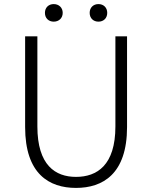

<svg xmlns="http://www.w3.org/2000/svg" viewBox="-20 -907 745 940"><path d="M352 13C483 13 602 -55 602 -285V-729H545V-288C545 -98 455 -41 352 -41C251 -41 163 -98 163 -288V-729H103V-285C103 -55 221 13 352 13ZM243 -801C268 -801 287 -818 287 -844C287 -870 268 -887 243 -887C218 -887 200 -870 200 -844C200 -818 218 -801 243 -801ZM462 -801C487 -801 505 -818 505 -844C505 -870 487 -887 462 -887C437 -887 419 -870 419 -844C419 -818 437 -801 462 -801Z"/></svg>

Font: Source Han Sans SC Light
Style: Regular
Weight: 300
Designer: Ryoko NISHIZUKA (kana & ideographs); Paul D. Hunt (Latin, Greek & Cyrillic); Wenlong ZHANG (bopomofo); Sandoll Communica
Foundry: Adobe Systems Incorporated
Version: Version 1.004;PS 1.004;hotconv 1.0.82;makeotf.lib2.5.63406